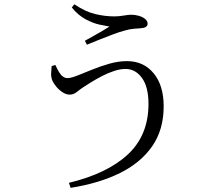

<svg xmlns="http://www.w3.org/2000/svg" viewBox="-20 -828 1040 911"><path d="M242.9 -519.6Q251.6 -499.9 260.3 -485.7Q268.9 -471.5 279 -464.4Q289.1 -457.4 300.1 -457.4Q316.6 -457.4 347.3 -469.5Q378.1 -481.7 417.3 -497.7Q456.6 -513.7 499.5 -525.9Q542.5 -538 582.5 -538Q661.4 -538 709 -480.3Q756.6 -422.6 756.6 -323.4Q756.6 -212.9 702.4 -134.5Q648.1 -56 549.2 -7Q450.3 41.9 315.1 63.3L307 39.5Q489.5 -4.6 587 -95.6Q684.5 -186.7 684.5 -334.7Q684.5 -415.6 653.6 -458.2Q622.6 -500.9 575.6 -500.9Q550.6 -500.9 521.5 -491.3Q492.4 -481.7 464.3 -467.2Q436.2 -452.6 412.5 -437.9Q388.7 -423.2 374.5 -413.7Q358.3 -403 343.7 -391Q329.1 -379 310.2 -379Q294.3 -379 277.5 -389.8Q260.8 -400.5 247.7 -416.1Q234.7 -431.6 228.7 -444.9Q222.1 -461.4 222.5 -477.6Q222.9 -493.8 225 -514.4ZM320.7 -792.4 332.6 -807.7Q385.7 -771.9 432.5 -761.1Q479.3 -750.2 522.4 -750.2Q544.1 -750.2 566.9 -754.2Q589.7 -758.1 602.1 -758.1Q620.6 -758.1 638.3 -753.1Q655.9 -748.1 668.2 -738.4Q680.4 -728.7 680.4 -715.2Q680.4 -705.5 671.6 -700.1Q662.8 -694.7 646.5 -693.9Q634.6 -693.1 615 -691.5Q595.5 -689.9 574.3 -683.7Q549.2 -677.4 515.9 -664.8Q482.6 -652.2 449.9 -639.2Q417.1 -626.3 392.3 -615.9L382.9 -634.6Q404.5 -646.6 425.8 -658.5Q447 -670.3 466.2 -681.7Q485.5 -693 499.5 -702Q483.1 -704.6 452.7 -711.1Q422.3 -717.5 387 -736.1Q351.7 -754.7 320.7 -792.4Z"/></svg>

Font: Noto Serif JP
Style: Regular
Weight: 200
Designer: Ryoko NISHIZUKA 西塚涼子 (kana & ideographs); Frank Grießhammer (Latin, Greek & Cyrillic); Wenlong ZHANG 张文龙 (bopomofo); San
Foundry: Adobe
Version: Version 2.001;hotconv 1.1.0;makeotfexe 2.6.0